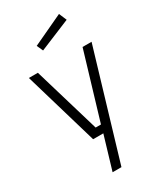

<svg xmlns="http://www.w3.org/2000/svg" viewBox="-236 -819 950 1127"><g transform="rotate(-30 239.0 -256.0)"><path d="M27 -500H88L221 -52H257L391 -500H452L236 225H176L243 0H174ZM161 -640 368 -737 390 -685 180 -598Z"/></g></svg>

Font: Titillium Web
Style: Light
Weight: 300
Version: Version 1.001;PS 57.000;hotconv 1.0.70;makeotf.lib2.5.55311